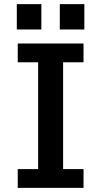

<svg xmlns="http://www.w3.org/2000/svg" viewBox="-20 -911 490 931"><path d="M66 0V-91H165V-609H66V-700H385V-609H286V-91H385V0ZM61.5 -891H180.5V-768H61.5ZM270 -891H389V-768H270Z"/></svg>

Font: Trispace Condensed Medium
Style: Regular
Weight: 500
Width: 3
Designer: Tyler Finck
Foundry: Etcetera Type Company
Version: Version 1.210; ttfautohint (v1.8.3)